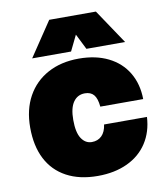

<svg xmlns="http://www.w3.org/2000/svg" viewBox="-88 -863 826 948"><g transform="rotate(-10 325.0 -388.5)"><path d="M38 -281Q38 -371 74.5 -437Q111 -503 177.5 -539Q244 -575 333 -575Q418 -575 480.5 -544Q543 -513 577 -456Q611 -399 612 -323H397Q393 -365 377.5 -383Q362 -401 333 -401Q296 -401 275 -371Q254 -341 254 -281Q254 -218 274 -188Q294 -158 326 -158Q356 -158 375.5 -177Q395 -196 400 -233H615Q611 -159 575 -103.5Q539 -48 475 -18Q411 12 326 12Q235 12 170 -23Q105 -58 71.5 -123.5Q38 -189 38 -281ZM223 -789H457L573 -616H379L340 -694L302 -616H107Z"/></g></svg>

Font: Azeret Mono Black
Style: Regular
Weight: 900
Designer: Martin Vácha
Foundry: Displaay
Version: Version 1.000; Glyphs 3.0.3, build 3074